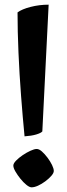

<svg xmlns="http://www.w3.org/2000/svg" viewBox="-20 -795 287 821"><path d="M85 -212Q77 -294 70 -386Q63 -478 59 -570Q55 -662 55 -742Q74 -756 111 -765.5Q148 -775 188 -775L161 -233Q155 -226 135 -220Q115 -214 85 -212ZM115 6Q106 6 93 -4.5Q80 -15 67.5 -30.5Q55 -46 46 -61.5Q37 -77 37 -87Q37 -96 48.5 -108Q60 -120 77 -131.5Q94 -143 110.5 -150.5Q127 -158 137 -158Q147 -158 159 -147.5Q171 -137 183 -121Q195 -105 202.5 -89.5Q210 -74 210 -64Q210 -55 199.5 -43Q189 -31 173.5 -19.5Q158 -8 142.5 -1Q127 6 115 6Z"/></svg>

Font: Texturina Medium 12pt SemiBold
Style: Regular
Weight: 600
Version: Version 1.002